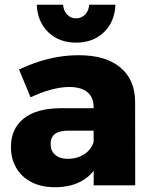

<svg xmlns="http://www.w3.org/2000/svg" viewBox="-20 -780 641 808"><path d="M267.6 -230.1Q230.4 -230.1 211.7 -216.6Q193 -203 193 -173.7Q193 -145.3 212.2 -128.4Q231.4 -111.6 265.7 -111.6Q292.7 -111.6 315.3 -120.9Q337.9 -130.1 353.3 -146.5Q368.7 -162.9 374.3 -184L398.6 -104.7Q377 -50.4 329.1 -21.3Q281.3 7.9 210.9 7.9Q153.3 7.9 111.9 -13.9Q70.4 -35.6 48.3 -73.6Q26.1 -111.7 26.1 -161.1Q26.1 -238.3 79.5 -281Q132.9 -323.7 233.4 -324.7H391.1V-230.1ZM373.9 -331.3Q373.9 -370.1 347.9 -392Q321.9 -413.9 270.9 -413.9Q236.9 -413.9 194.8 -402.7Q152.7 -391.6 108.7 -370.3L60 -487.7Q102.7 -507.3 143.4 -520.6Q184.1 -533.9 225.9 -540.7Q267.7 -547.6 312.4 -547.6Q424.6 -547.6 486.4 -496.1Q548.1 -444.6 548.6 -351.9L549 0H374.3ZM245.3 -760Q247.3 -735 262.5 -718.9Q277.7 -702.7 300.3 -702.7Q322.9 -702.7 338.3 -718.9Q353.7 -735 355.3 -760H465.9Q462.7 -687.9 417.2 -644.2Q371.7 -600.6 300.3 -600.6Q228.9 -600.6 183.4 -644.2Q137.9 -687.9 134.7 -760Z"/></svg>

Font: Alexandria
Style: Regular
Weight: 400
Designer: Mohamed Gaber
Foundry: Kief Type Foundry
Version: Version 5.100